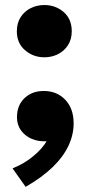

<svg xmlns="http://www.w3.org/2000/svg" viewBox="-20 -555 352 764"><path d="M156.5 -327Q112.5 -327 79.8 -355Q47 -383 47 -430.5Q47 -463 62 -486.5Q77 -510 102 -522.5Q127 -535 156.5 -535Q201 -535 233.2 -507.2Q265.5 -479.5 265.5 -430.5Q265.5 -398.5 250.5 -375.2Q235.5 -352 210.8 -339.5Q186 -327 156.5 -327ZM82 188.5 30 115Q76 96.5 112 66.8Q148 37 165.5 7Q133 9 106.2 -2.5Q79.5 -14 63.5 -36.2Q47.5 -58.5 47.5 -88.5Q47.5 -136 77.5 -164.5Q107.5 -193 154 -193Q206.5 -193 239.8 -158Q273 -123 273 -64Q273 -18.5 252.2 25.5Q231.5 69.5 189 110.5Q146.5 151.5 82 188.5Z"/></svg>

Font: Geologica Thin Roman ExtraBold
Style: Regular
Weight: 800
Version: Version 1.010;gftools[0.9.28]